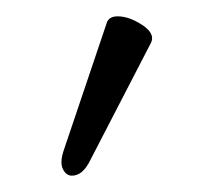

<svg xmlns="http://www.w3.org/2000/svg" viewBox="-20 -709 266 235"><path d="M68 -494Q61 -494 57 -502Q53 -510 58 -525L111 -682Q114 -689 124 -689Q138 -689 154 -678.5Q170 -668 165 -657L90 -512Q81 -494 68 -494Z"/></svg>

Font: Junicode Two Beta Condensed
Style: Regular
Weight: 400
Width: 3
Designer: Peter S. Baker
Foundry: Briery Creek Software
Version: Version 1.053; ttfautohint (v1.8.4)